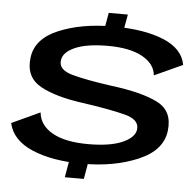

<svg xmlns="http://www.w3.org/2000/svg" viewBox="-52 -750 837 825"><g transform="rotate(5 367.0 -338.0)"><path d="M369 -612 451 -611.5 466.5 -697.5H384ZM257.5 22.5H339.5L354 -61H272ZM330.5 -42Q466 -42 568.5 -86Q671 -130 681 -215Q691.5 -300.5 623.8 -335.2Q556 -370 418.5 -387Q314.5 -401.5 253 -418.2Q191.5 -435 197 -475.5Q200.5 -511.5 251.5 -533.8Q302.5 -556 393 -556Q487 -556 541.2 -526.5Q595.5 -497 600.5 -447L722 -502.5Q710 -571.5 626.2 -606.2Q542.5 -641 407 -641Q272.5 -641 174.2 -600Q76 -559 66 -476.5Q55.5 -392 123 -354.5Q190.5 -317 315.5 -301Q425.5 -285 489.8 -268.5Q554 -252 549 -209.5Q545 -174.5 492 -151.2Q439 -128 345 -128Q246 -128 190.5 -159.2Q135 -190.5 129.5 -246L7.5 -189.5Q23.5 -116.5 110.8 -79.2Q198 -42 330.5 -42Z"/></g></svg>

Font: Anybody Expanded Medium
Style: Italic
Weight: 500
Width: 7
Italic angle: -10°
Version: Version 1.113;gftools[0.9.25]